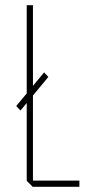

<svg xmlns="http://www.w3.org/2000/svg" viewBox="-20 -720 349 740"><path d="M59 -294 43 -311V-312L83 -360V-700H107V-389L150 -441L166 -424V-423L107 -352V-24H286V0H106L83 -23V-323Z"/></svg>

Font: Foldit Thin Thin
Style: Regular
Weight: 250
Version: Version 1.003